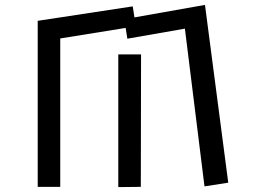

<svg xmlns="http://www.w3.org/2000/svg" viewBox="-20 -740 1040 784"><path d="M735 -623 500 -582 493 -626 226 -583V23H134V-655L522 -714L529 -669L817 -720L912 6L815 21ZM463 -518H556L555 23L463 24Z"/></svg>

Font: Moralerspace Krypton JPDOC
Style: Regular
Weight: 400
Version: v0.0.6; ttfautohint (v1.8.4.7-5d5b-dirty) -l 6 -r 45 -G 200 